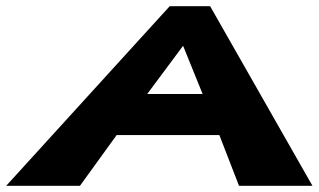

<svg xmlns="http://www.w3.org/2000/svg" viewBox="-46 -597 1024 617"><path d="M629.3 -577H499.3L-26 0H211L328.9 -163H658.9L722 0H958ZM605.1 -295H427.1L541.7 -449H542.7Z"/></svg>

Font: Hussar Milosc
Style: Obl
Weight: 700
Foundry: Cannot Into Space Fonts
Version: Version 1.02